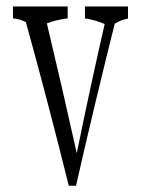

<svg xmlns="http://www.w3.org/2000/svg" viewBox="-20 -598 446 608"><path d="M385.3 -577.6Q385.3 -563 385.3 -539.1Q364.3 -535.6 343.3 -522.9Q280.3 -271.5 220.7 -9.8Q220.7 -9.8 197.8 -9.8Q132.3 -273.9 62 -527.8Q41.5 -538.6 21 -539.6Q21 -563.5 21 -577.6Q21 -577.6 194.3 -577.6Q194.3 -563.5 194.3 -539.6Q161.6 -536.6 128.4 -523.9Q176.3 -323.2 223.1 -112.8Q265.6 -322.3 311.5 -522Q279.3 -535.6 249 -539.6Q249 -563.5 249 -577.6Q249 -577.6 385.3 -577.6Z"/></svg>

Font: Scarab Serif
Style: Light
Weight: 300
Designer: John Roberts
Foundry: Scarab
Version: 1.0